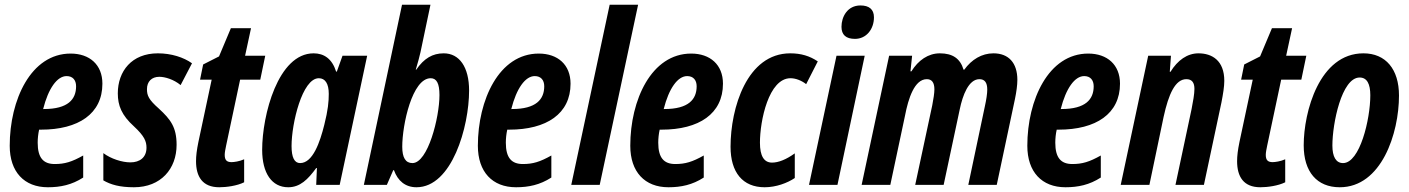

<svg xmlns="http://www.w3.org/2000/svg" viewBox="-20 -780 5943 810"><path d="M182 10C235 10 283 0 331 -31V-124C283 -97 253 -88 211 -88C163 -88 139 -114 139 -178C139 -196 141 -215 145 -233H153C311 -233 412 -300 412 -427C412 -507 358 -554 278 -554C110 -554 21 -358 21 -165C21 -55 82 10 182 10ZM165 -320H162C184 -407 221 -459 261 -459C287 -459 301 -442 301 -416C301 -361 267 -320 165 -320Z M545 10C659 10 725 -68 725 -169C725 -243 700 -276 650 -322C607 -360 600 -377 600 -404C600 -436 620 -456 652 -456C676 -456 713 -445 742 -421L790 -513C755 -538 703 -555 646 -555C536 -555 477 -480 477 -386C477 -335 493 -294 545 -247C589 -206 598 -184 598 -157C598 -116 570 -95 530 -95C495 -95 448 -110 416 -134V-19C447 -1 485 10 545 10Z M905 10C935 10 980 4 1010 -11V-108C990 -99 967 -96 957 -96C936 -96 928 -105 928 -127C928 -137 931 -151 934 -166L993 -444H1078L1099 -545H1014L1039 -661H954L904 -542L837 -508L824 -444H873L817 -181C810 -147 807 -122 807 -100C807 -35 834 10 905 10Z M1196 10C1246 10 1279 -23 1314 -71H1317L1314 0H1413L1529 -545H1425L1401 -478H1398C1381 -532 1347 -555 1303 -555C1153 -555 1086 -294 1086 -148C1086 -49 1127 10 1196 10ZM1246 -92C1222 -92 1210 -116 1210 -164C1210 -259 1255 -450 1325 -450C1352 -450 1367 -427 1367 -384C1367 -352 1364 -316 1348 -253C1330 -181 1300 -92 1246 -92Z M1737 10C1887 10 1959 -246 1959 -398C1959 -497 1918 -555 1852 -555C1805 -555 1769 -534 1736 -486H1734C1743 -515 1750 -543 1754 -560L1796 -760H1676L1515 0H1612L1639 -62H1642C1658 -17 1690 10 1737 10ZM1720 -92C1691 -92 1677 -115 1677 -161C1677 -254 1719 -450 1797 -450C1822 -450 1834 -428 1834 -379C1834 -284 1785 -92 1720 -92Z M2157 10C2210 10 2258 0 2306 -31V-124C2258 -97 2228 -88 2186 -88C2138 -88 2114 -114 2114 -178C2114 -196 2116 -215 2120 -233H2128C2286 -233 2387 -300 2387 -427C2387 -507 2333 -554 2253 -554C2085 -554 1996 -358 1996 -165C1996 -55 2057 10 2157 10ZM2140 -320H2137C2159 -407 2196 -459 2236 -459C2262 -459 2276 -442 2276 -416C2276 -361 2242 -320 2140 -320Z M2390 0H2510L2672 -760H2552Z M2800 10C2853 10 2901 0 2949 -31V-124C2901 -97 2871 -88 2829 -88C2781 -88 2757 -114 2757 -178C2757 -196 2759 -215 2763 -233H2771C2929 -233 3030 -300 3030 -427C3030 -507 2976 -554 2896 -554C2728 -554 2639 -358 2639 -165C2639 -55 2700 10 2800 10ZM2783 -320H2780C2802 -407 2839 -459 2879 -459C2905 -459 2919 -442 2919 -416C2919 -361 2885 -320 2783 -320Z M3206 10C3254 10 3302 -8 3333 -29V-133C3297 -107 3264 -94 3237 -94C3203 -94 3186 -122 3186 -178C3186 -271 3223 -450 3315 -450C3337 -450 3362 -440 3381 -425L3430 -521C3396 -544 3359 -555 3314 -555C3131 -555 3062 -324 3062 -161C3062 -53 3113 10 3206 10Z M3587 -616C3635 -616 3667 -657 3667 -707C3667 -741 3646 -757 3610 -757C3555 -757 3530 -709 3530 -667C3530 -633 3549 -616 3587 -616ZM3393 0H3513L3628 -545H3509Z M3615 0H3736L3798 -292C3812 -365 3838 -446 3890 -446C3911 -446 3922 -432 3922 -403C3922 -387 3918 -362 3913 -336L3841 0H3961L4029 -319C4041 -377 4066 -446 4112 -446C4134 -446 4145 -432 4145 -402C4145 -385 4141 -359 4135 -332L4065 0H4185L4262 -363C4268 -392 4272 -421 4272 -443C4272 -515 4235 -555 4171 -555C4122 -555 4079 -529 4048 -486H4045C4031 -533 3999 -555 3945 -555C3896 -555 3854 -526 3825 -479H3821L3828 -545H3731Z M4475 10C4528 10 4576 0 4624 -31V-124C4576 -97 4546 -88 4504 -88C4456 -88 4432 -114 4432 -178C4432 -196 4434 -215 4438 -233H4446C4604 -233 4705 -300 4705 -427C4705 -507 4651 -554 4571 -554C4403 -554 4314 -358 4314 -165C4314 -55 4375 10 4475 10ZM4458 -320H4455C4477 -407 4514 -459 4554 -459C4580 -459 4594 -442 4594 -416C4594 -361 4560 -320 4458 -320Z M4708 0H4829L4889 -287C4910 -383 4938 -446 4985 -446C5009 -446 5019 -431 5019 -405C5019 -383 5013 -351 5007 -320L4939 0H5059L5133 -348C5140 -384 5145 -415 5145 -439C5145 -525 5093 -555 5036 -555C4989 -555 4948 -526 4918 -477H4915L4920 -545H4824Z M5297 10C5327 10 5372 4 5402 -11V-108C5382 -99 5359 -96 5349 -96C5328 -96 5320 -105 5320 -127C5320 -137 5323 -151 5326 -166L5385 -444H5470L5491 -545H5406L5431 -661H5346L5296 -542L5229 -508L5216 -444H5265L5209 -181C5202 -147 5199 -122 5199 -100C5199 -35 5226 10 5297 10Z M5632 10C5808 10 5882 -217 5882 -377C5882 -488 5826 -555 5732 -555C5546 -555 5480 -308 5480 -167C5480 -55 5536 10 5632 10ZM5646 -92C5616 -92 5601 -119 5601 -166C5601 -259 5640 -453 5716 -453C5747 -453 5761 -426 5761 -378C5761 -277 5717 -92 5646 -92Z"/></svg>

Font: Noto Sans ExtraCondensed
Style: Bold Italic
Weight: 700
Width: 2
Italic angle: -12°
Designer: Monotype Design Team
Foundry: Monotype Imaging Inc.
Version: Version 2.013